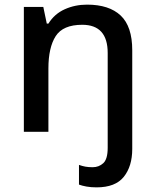

<svg xmlns="http://www.w3.org/2000/svg" viewBox="-20 -569 670 829"><path d="M397 240Q373 240 353.5 236.5Q334 233 321 228V143Q335 148 348.5 150.5Q362 153 380 153Q407 153 426 135.5Q445 118 445 69V-340Q445 -462 335 -462Q252 -462 220.5 -413Q189 -364 189 -273V0H83V-539H167L182 -467H189Q215 -509 259.5 -529Q304 -549 356 -549Q451 -549 501 -502Q551 -455 551 -352V74Q551 149 514.5 194.5Q478 240 397 240Z"/></svg>

Font: Noto Sans Kannada Medium
Style: Regular
Weight: 500
Designer: Jelle Bosma - Monotype Design Team
Foundry: Monotype Imaging Inc.
Version: Version 2.005; ttfautohint (v1.8.4.7-5d5b)